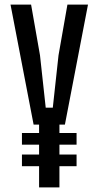

<svg xmlns="http://www.w3.org/2000/svg" viewBox="-20 -820 431 840"><path d="M240 -275V-238H315V-187H240V-144H315V-93H240V0H151V-93H76V-144H151V-187H76V-238H151V-275H127L26 -800H116L155 -578L180 -349H211L236 -578L275 -800H365L264 -275Z"/></svg>

Font: Big Shoulders Display Medium
Style: Regular
Weight: 500
Designer: Patric King
Foundry: XO Type Co
Version: Version 1.000; ttfautohint (v1.8.2)